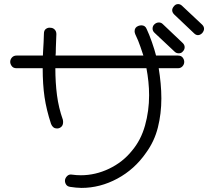

<svg xmlns="http://www.w3.org/2000/svg" viewBox="-20 -803 1040 940"><path d="M930 -640 833 -732Q823 -742 823 -753Q823 -763 832 -773Q840 -783 852 -783Q863 -783 872 -774L970 -682Q979 -673 979 -662Q979 -652 970 -641Q960 -631 949 -631Q939 -631 930 -640ZM835 -550 737 -642Q727 -651 727 -663Q727 -675 735 -683Q745 -693 758 -693Q769 -693 777 -685L875 -592Q884 -583 884 -572Q884 -560 875 -551Q868 -542 855 -542Q843 -542 835 -550ZM324 112Q310 110 304 101Q298 92 298 82Q298 70 308 59.5Q318 49 333 52Q354 55 376 55Q447 55 514 23Q581 -9 626 -65Q670 -117 690 -188.5Q710 -260 710 -337Q710 -370 706.5 -403.5Q703 -437 697 -469H251Q251 -399 259 -337Q267 -275 288 -216Q289 -212 289 -206Q289 -190 280 -182Q271 -174 259 -174Q239 -174 230 -196Q207 -266 198 -328Q189 -390 189 -469H61Q45 -469 37.5 -479.5Q30 -490 30 -500Q30 -512 38.5 -521.5Q47 -531 61 -531H190Q190 -534 191 -553Q192 -572 193.5 -596.5Q195 -621 195 -638Q195 -655 205.5 -662Q216 -669 227 -667Q239 -667 247.5 -658.5Q256 -650 256 -636Q254 -591 253.5 -570.5Q253 -550 253 -543.5Q253 -537 252 -531H682Q673 -558 667.5 -574Q662 -590 656.5 -603.5Q651 -617 642 -636Q639 -644 639 -650Q639 -669 657 -676Q665 -679 672 -679Q691 -679 698 -661Q710 -636 723.5 -597.5Q737 -559 744 -531H851Q867 -531 874.5 -521Q882 -511 882 -500Q882 -488 873.5 -478.5Q865 -469 851 -469H757Q763 -432 766.5 -394.5Q770 -357 770 -321Q770 -247 753 -179Q736 -111 695 -55Q639 26 554.5 71.5Q470 117 379 117Q366 117 352 115.5Q338 114 324 112Z"/></svg>

Font: Hachi Maru Pop
Style: Regular
Weight: 400
Designer: Nontynet
Foundry: Nontynet
Version: Version 1.300